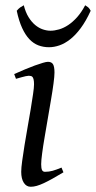

<svg xmlns="http://www.w3.org/2000/svg" viewBox="-20 -693 366 733"><path d="M222.2 -35.2Q199.2 -21.5 180.9 -11.2Q162.6 -1 147.5 6.1Q132.3 13.2 120.1 16.6Q107.9 20 97.2 20Q80.6 20 70.8 4.6Q61 -10.7 61 -37.1Q61 -51.8 64.7 -78.9Q68.4 -106 73.7 -138.9Q79.1 -171.9 85.4 -207.8Q91.8 -243.7 97.2 -276.1Q102.5 -308.6 106.2 -333.7Q109.9 -358.9 109.9 -371.1Q109.9 -382.3 108.4 -388.9Q106.9 -395.5 104.5 -398.7Q102.1 -401.9 98.1 -402.8Q94.2 -403.8 89.8 -403.8Q85.9 -403.8 77.9 -402.1Q69.8 -400.4 61.5 -397.9Q52.2 -395.5 41 -392.1L34.2 -410.2Q54.7 -419.4 75 -428Q95.2 -436.5 112.8 -442.9Q130.4 -449.2 143.6 -453.1Q156.7 -457 163.1 -457Q176.8 -457 182.4 -447.8Q188 -438.5 188 -416Q188 -401.9 184.3 -374.3Q180.7 -346.7 174.8 -312.5Q168.9 -278.3 162.6 -241Q156.2 -203.6 150.4 -169.4Q144.5 -135.3 140.9 -107.7Q137.2 -80.1 137.2 -65.9Q137.2 -50.8 140.4 -43.9Q143.6 -37.1 151.9 -37.1Q167 -37.1 180.9 -41Q194.8 -44.9 214.8 -53.2ZM326.2 -651.9Q308.1 -612.3 288.3 -585.7Q268.6 -559.1 248 -543Q227.5 -526.9 207 -519.8Q186.5 -512.7 167 -512.7Q145.5 -512.7 126.7 -519.8Q107.9 -526.9 92.3 -543.2Q76.7 -559.6 64.5 -586.2Q52.2 -612.8 43.9 -651.9Q50.8 -660.2 57.1 -664.6Q63.5 -668.9 70.8 -672.9Q77.6 -646 89.1 -627.4Q100.6 -608.9 114.5 -597.4Q128.4 -585.9 143.6 -580.8Q158.7 -575.7 172.9 -575.7Q188 -575.7 205.6 -580.8Q223.1 -585.9 240.5 -597.4Q257.8 -608.9 274.4 -627.4Q291 -646 305.2 -672.9Q312 -668.9 316.7 -665Q321.3 -661.1 326.2 -651.9Z"/></svg>

Font: Gentium Plus Eur
Style: Italic
Weight: 400
Italic angle: -8°
Designer: J. Victor Gaultney, Annie Olsen, Iska Routamaa, Becca Hirsbrunner
Foundry: SIL International
Version: Version 5.000